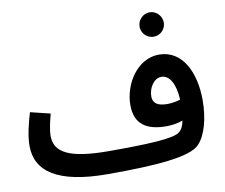

<svg xmlns="http://www.w3.org/2000/svg" viewBox="-85 -882 1179 1007"><g transform="rotate(-10 504.5 -378.0)"><path d="M773 -647C808 -647 837 -676 837 -711C837 -747 808 -777 773 -777C737 -777 708 -747 708 -711C708 -676 737 -647 773 -647ZM149 -229C149 -262 161 -310 170 -344L64 -370C49 -319 31 -253 31 -196C31 -60 143 21 411 21C664 21 853 8 903 -49C943 -92 967 -178 967 -275C967 -423 907 -550 782 -550C667 -550 589 -427 589 -315C589 -212 652 -173 757 -173C787 -173 818 -178 844 -188C839 -159 829 -141 815 -130C782 -102 639 -97 437 -97C219 -97 149 -143 149 -229ZM705 -340C705 -389 737 -433 774 -433C819 -433 847 -381 851 -298C828 -291 803 -287 780 -287C727 -287 705 -307 705 -340Z"/></g></svg>

Font: Noto Sans Arabic UI Semi
Style: Regular
Weight: 600
Designer: Nadine Chahine - Monotype Design Team
Foundry: Monotype Imaging Inc.
Version: Version 1.900